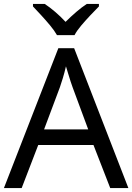

<svg xmlns="http://www.w3.org/2000/svg" viewBox="-20 -964 679 984"><path d="M545 0 459 -221H176L91 0H0L279 -717H360L638 0ZM352 -517Q349 -525 342 -546Q335 -567 328.5 -589.5Q322 -612 318 -624Q311 -593 302 -563.5Q293 -534 287 -517L206 -301H432ZM272 -784Q259 -807 237 -833.5Q215 -860 191 -886Q167 -912 149 -931V-944H209Q235 -927 263 -903Q291 -879 316 -852Q343 -879 371 -903Q399 -927 425 -944H487V-931Q468 -912 443.5 -886Q419 -860 396.5 -833.5Q374 -807 362 -784Z"/></svg>

Font: Go Noto Current
Style: Regular
Weight: 400
Designer: Monotype Design Team
Foundry: Monotype Imaging Inc.
Version: Version 2.007; ttfautohint (v1.8) -l 8 -r 50 -G 200 -x 14 -D